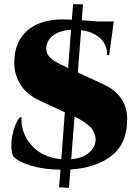

<svg xmlns="http://www.w3.org/2000/svg" viewBox="-20 -808 655 930"><path d="M321 13 314 102 266 99 273 14Q192 13 131.5 -5Q71 -23 44 -51Q35 -73 35 -98.5Q35 -124 39 -148Q50 -207 76 -240H85Q84 -234 84 -227Q84 -159 135 -102Q186 -45 277 -37L294 -264L174 -320Q105 -351 74 -407Q49 -451 49 -504Q49 -612 122 -668Q183 -714 284 -714Q301 -714 328 -713L334 -788L382 -787L376 -710Q418 -707 453 -704H531L509 -541H499Q499 -616 426 -648Q402 -658 373 -662L357 -457L480 -400Q596 -347 596 -230Q596 -113 521 -54Q446 5 321 13ZM293 -487 310 -478 324 -664Q252 -659 221 -621Q204 -600 204 -572.5Q204 -545 225.5 -526Q247 -507 293 -487ZM341 -243 325 -37Q382 -42 412.5 -69.5Q443 -97 443 -131Q443 -165 419 -191Q395 -217 341 -243Z"/></svg>

Font: Cinzel Decorative Black
Style: Regular
Weight: 900
Designer: Natanael Gama
Version: Version 1.002;PS 001.002;hotconv 1.0.56;makeotf.lib2.0.21325